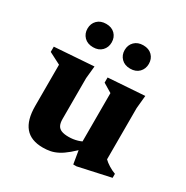

<svg xmlns="http://www.w3.org/2000/svg" viewBox="-157 -794 904 935"><g transform="rotate(30 295.0 -326.0)"><path d="M223 -156Q223 -133.5 229.8 -120.2Q236.5 -107 251.5 -101Q266.5 -95 291.5 -95Q317.5 -95 341.2 -102Q365 -109 380.5 -121L398.5 -94.5Q364.5 -60 339 -38.5Q313.5 -17 292.2 -6Q271 5 251.2 9Q231.5 13 209 13Q141.5 13 108.8 -26.2Q76 -65.5 76 -144V-376L10 -410V-439.5L230 -455L223 -385.5ZM379 10 362 -92V-381.5L312 -411.5V-440.5L516 -454.5L509 -382V-94Q514.5 -88.5 522.2 -82.5Q530 -76.5 539.2 -70.8Q548.5 -65 558.2 -60.2Q568 -55.5 577.5 -52V-29.5L397 10ZM176.5 -532.5Q145 -532.5 126.5 -551.2Q108 -570 108 -598Q108 -626.5 126.5 -645Q145 -663.5 176.5 -663.5Q207.5 -663.5 225.8 -645Q244 -626.5 244 -598Q244 -570 225.8 -551.2Q207.5 -532.5 176.5 -532.5ZM385 -532.5Q354 -532.5 335.5 -551.2Q317 -570 317 -598Q317 -626.5 335.5 -645Q354 -663.5 385 -663.5Q416.5 -663.5 434.8 -645Q453 -626.5 453 -598Q453 -570 434.8 -551.2Q416.5 -532.5 385 -532.5Z"/></g></svg>

Font: Newsreader 16pt 16pt
Style: Bold
Weight: 700
Version: Version 1.003